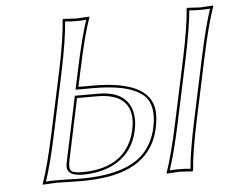

<svg xmlns="http://www.w3.org/2000/svg" viewBox="-48 -706 929 765"><g transform="rotate(-5 416.0 -323.0)"><path d="M258.8 -329.1 207 -84Q199.7 -49.8 211.4 -41Q223.6 -33.2 252.9 -33.2Q408.7 -33.2 456.1 -147.9Q462.9 -165 466.8 -183.1Q487.8 -281.7 418 -314.9Q387.7 -328.6 343.8 -329.1ZM147.9 0 93.3 2.9 92.8 0Q117.2 -68.8 145.5 -200.2L197.8 -444.8Q223.6 -567.4 229 -645L231.9 -647.9Q233.9 -647.9 283.2 -645L335.9 -647.9V-645Q311.5 -577.6 283.7 -444.8L268.1 -373H326.2Q553.7 -373 566.4 -252.9Q569.3 -223.1 561 -183.1Q525.4 -14.6 301.8 0Q274.9 2 243.7 2Q224.6 2 190.4 1Q161.1 0 147.9 0ZM692.9 -445.8Q720.2 -575.2 725.1 -646L728 -648.9Q730 -648.9 778.3 -646L831.1 -648.9L831.5 -646Q807.1 -578.6 778.8 -445.8L726.6 -201.2Q699.2 -71.8 694.3 -1L691.4 2Q689.5 2 641.1 -1L588.4 2V-1Q612.8 -69.8 640.6 -201.2ZM251 -338.9H343.8Q459.5 -338.9 478.5 -252Q481.4 -237.3 481.4 -222.7Q481.4 -202.1 476.6 -181.2Q455.6 -82.5 365.2 -43.5Q316.4 -22.9 252.9 -22.9Q193.8 -24.4 193.4 -60.1Q193.8 -69.8 197.3 -85.9ZM147.9 -9.8Q162.1 -9.8 191.4 -9.3Q225.6 -8.3 243.7 -7.8Q427.2 -7.8 500 -84Q538.1 -124.5 551.3 -185.1Q569.8 -273.4 528.3 -313Q498.5 -340.3 440.4 -353Q392.1 -362.8 326.2 -362.8H255.9L273.9 -447.3Q300.3 -570.8 322.3 -636.2Q303.7 -634.8 283.2 -634.8Q257.8 -634.8 238.3 -637.2Q231.9 -559.6 207.5 -442.9L155.3 -197.8Q129.4 -75.2 106.4 -8.3Q127 -9.8 147.9 -9.8ZM702.6 -443.8 650.4 -198.7Q624.5 -76.2 601.6 -9.8Q620.1 -11.2 641.1 -11.2Q666.5 -11.2 684.6 -8.8Q690.4 -79.6 716.8 -203.1L769 -448.2Q795.4 -571.8 817.9 -637.7Q799.3 -636.2 778.3 -636.2Q752.9 -636.2 734.9 -638.2Q728.5 -566.9 702.6 -443.8Z"/></g></svg>

Font: Linux Biolinum Outline O
Style: Italic
Weight: 400
Italic angle: -12°
Designer: Philipp H. Poll
Foundry: Philipp H. Poll
Version: Version 0.6.2